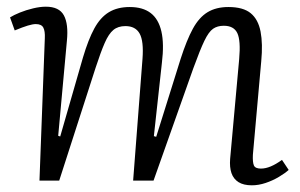

<svg xmlns="http://www.w3.org/2000/svg" viewBox="-20 -540 898 574"><path d="M406 -364Q410 -417 397.5 -439.5Q385 -462 355 -462Q333 -462 319 -450.5Q305 -439 293 -411.5Q281 -384 266 -338L157 0H98L114 -426Q115 -447 109.5 -457.5Q104 -468 87 -468Q78 -468 63 -463.5Q48 -459 24 -449L10 -488Q21 -495 39.5 -502.5Q58 -510 79 -515Q100 -520 117 -520Q157 -520 171 -494Q185 -468 180 -418L154 -134L160 -132L228 -368Q244 -422 262 -455Q280 -488 305.5 -503.5Q331 -519 368 -519Q407 -519 430.5 -501Q454 -483 462.5 -446Q471 -409 464 -352L440 -133L447 -131L520 -364Q538 -420 556.5 -454Q575 -488 600.5 -503.5Q626 -519 663 -519Q707 -519 729.5 -500.5Q752 -482 759 -445.5Q766 -409 761 -357L736 -77Q735 -55 739 -45.5Q743 -36 760 -36Q774 -36 789.5 -42.5Q805 -49 823 -62L843 -32Q832 -22 813.5 -11Q795 0 774 7Q753 14 733 14Q708 14 693 4.5Q678 -5 672 -22.5Q666 -40 668 -65L695 -363Q700 -419 689.5 -441Q679 -463 649 -463Q630 -463 617 -454Q604 -445 591 -418Q578 -391 558 -336L439 0H378Z"/></svg>

Font: Literata 18pt Light
Style: Italic
Weight: 300
Italic angle: -2°
Designer: Latin by Veronika Burian and Jose Scaglione. Greek by Irene Vlachou. Cyrillic by Vera Evstafieva
Foundry: TypeTogether
Version: Version 3.103;gftools[0.9.29]